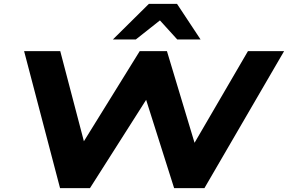

<svg xmlns="http://www.w3.org/2000/svg" viewBox="-20 -968 1482 988"><path d="M289 0 104 -705H290L423 -198H385L699 -705H839L992 -197H960L1256 -705H1442L1032 0H876L727 -470H742L443 0ZM561 -765 746 -948H891L1012 -765H892L803 -863L679 -765Z"/></svg>

Font: Nunito Sans 10pt Expanded ExtraBold
Style: Italic
Weight: 800
Width: 7
Italic angle: -9°
Designer: Vernon Adams
Foundry: Vernon Adams
Version: Version 3.101;gftools[0.9.27]